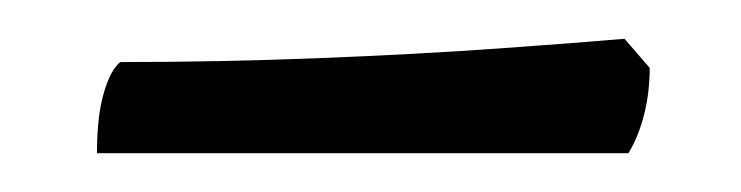

<svg xmlns="http://www.w3.org/2000/svg" viewBox="-20 -349 382 99"><path d="M30 -270Q30 -289 33.5 -301Q37 -313 42 -317Q93 -317 144 -319Q195 -321 237 -324Q279 -327 302 -329L315 -314Q315 -301 312 -289.5Q309 -278 304 -270Z"/></svg>

Font: Texturina 12pt Light
Style: Regular
Weight: 300
Designer: Guillermo Torres Carreño
Foundry: Omnibus-Type
Version: Version 1.002